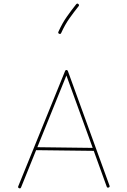

<svg xmlns="http://www.w3.org/2000/svg" viewBox="-20 -1044 712 1077"><path d="M86.9 11.7Q79.1 8.3 82.5 0.5L345.2 -646Q349.1 -654.3 356.9 -649.9Q359.9 -648.4 360.8 -645.5L594.2 -2.9Q597.2 5.4 589.4 7.8Q581.1 10.7 578.6 2.9L505.9 -197.8L182.6 -201.7L98.1 7.3Q94.7 15.1 86.9 11.7ZM352.5 -620.6 189.5 -218.3 500 -214.4ZM419.4 -1021.5Q426.3 -1015.6 420.9 -1009.3Q393.6 -975.1 368.9 -940.2Q344.2 -905.3 323.2 -858.9Q319.8 -851.1 312 -854.5Q304.2 -857.9 307.6 -865.7Q329.1 -913.6 354.5 -949.7Q379.9 -985.8 407.2 -1020Q413.1 -1026.9 419.4 -1021.5Z"/></svg>

Font: Mikhak-DS1-FD Thin
Style: Regular
Weight: 100
Designer: Amin Abedi
Version: Version 3.2